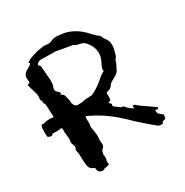

<svg xmlns="http://www.w3.org/2000/svg" viewBox="-162 -832 929 963"><g transform="rotate(-30 302.5 -350.0)"><path d="M228.5 -349.1Q233.4 -350.1 246.6 -350.1Q253.9 -353.5 260.7 -353.5L302.2 -356Q344.7 -375 388.7 -416Q405.3 -428.2 413.6 -430.7Q412.6 -435.1 412.6 -439Q412.6 -446.3 415.5 -452.6L422.9 -469.2Q438 -496.6 438 -522.5Q438 -556.6 412.6 -588.4Q400.9 -603 384.8 -606.9L360.4 -612.8Q352.5 -614.3 348.1 -620.6Q283.2 -630.9 264.6 -635.3Q258.3 -637.2 247.1 -637.2Q210.4 -637.2 173.8 -638.7Q161.1 -638.7 152.6 -633.3Q144 -627.9 144 -622.6Q144 -616.7 152.8 -610.8L158.2 -544.4Q159.2 -536.6 159.7 -528.3Q159.7 -499.5 156.7 -494.1Q151.4 -484.9 151.4 -475.1Q151.4 -471.2 152.3 -466.8Q172.4 -446.3 172.4 -444.8Q172.4 -439.5 164.1 -436.5Q181.2 -432.6 184.1 -419.9Q192.4 -389.6 192.4 -383.3L191.9 -377Q191.9 -371.6 197.8 -360.8Q203.6 -352.5 207.5 -351.1Q208 -350.6 209.5 -350.1Q210.9 -349.6 213.4 -349.1ZM161.1 0Q140.1 -2 135.7 -15.6L132.8 -31.7L118.7 -39.1Q101.6 -47.4 100.6 -81.5L99.6 -95.2Q99.6 -106.9 99.1 -118.2Q99.1 -138.2 95.7 -147.5Q94.2 -151.4 94.2 -154.8Q94.2 -159.7 96.9 -163.8Q99.6 -168 99.6 -173.8Q99.6 -181.2 94.7 -190.4Q91.8 -195.8 91.8 -203.1Q91.8 -207 92.8 -211.4Q93.8 -215.8 93.8 -221.2L92.3 -246.1Q89.8 -258.8 89.8 -266.1L90.3 -273.9Q90.3 -281.2 89.4 -287.6Q85.9 -288.1 83 -289.1Q69.3 -286.6 58.1 -286.6Q45.4 -286.6 35.6 -287.6Q28.8 -279.8 22.9 -279.8Q12.2 -279.8 3.9 -287.6Q2.4 -305.2 2.4 -310.1L2.9 -322.8Q2.9 -354.5 13.7 -354.5Q16.1 -354.5 19 -352.5L41.5 -357.4Q46.9 -358.4 63.5 -358.4Q71.8 -356.9 81.1 -356.9L80.6 -367.7Q78.1 -435.5 77.1 -436Q70.8 -439 70.8 -446.8V-456.1Q69.3 -459.5 66.4 -461.9Q64.9 -462.4 64.9 -464.8Q66.9 -478.5 66.9 -483.4Q66.9 -492.2 64.9 -502.4Q60.5 -519.5 54.7 -536.1Q51.8 -548.3 47.9 -560.5L62.5 -566.9L63 -571.3L61 -593.3Q61 -617.7 89.8 -631.8Q112.8 -644 112.8 -649.4Q112.8 -652.8 106.4 -655.3Q121.1 -667.5 150.4 -676.3L178.7 -684.6Q212.9 -690.4 217.8 -690.4Q223.1 -690.4 227.1 -689.5Q232.9 -688 239.3 -688Q253.4 -688 268.6 -695.3Q278.3 -700.2 291.5 -700.2Q297.9 -700.2 304 -699.2Q310.1 -698.2 315.9 -697.8Q381.3 -693.4 437 -639.6Q466.8 -606.9 475.6 -601.1Q490.7 -591.3 493.2 -579.1Q494.6 -573.7 499 -568.8Q516.1 -549.3 516.1 -522.9Q516.1 -509.3 511.7 -493.7Q508.8 -482.9 505.4 -471.2Q502 -459.5 493.7 -451.7Q491.7 -450.2 491.7 -447.3Q491.2 -439.9 485.4 -429.2L476.6 -411.6Q467.8 -387.2 439.9 -374.5Q414.6 -362.3 409.2 -352.5Q403.3 -340.3 383.8 -333L381.8 -333.5Q377.4 -333.5 371.1 -329.1L371.6 -308.1Q371.6 -285.6 364.3 -283.7L355 -284.7Q357.4 -275.9 362.1 -272.5Q366.7 -269 366.7 -267.1Q364.3 -263.2 364.3 -259.8Q364.3 -253.9 373.8 -248Q383.3 -242.2 392.1 -234.4Q398.4 -228 412.1 -228Q419.9 -212.9 452.6 -191.9L451.7 -208.5Q461.9 -208 463.9 -207Q479.5 -191.9 522 -163.6Q552.7 -143.1 558.1 -137.7Q558.1 -130.4 551.3 -130.4L540.5 -131.8L538.1 -130.9Q539.6 -125 540 -118.4Q540.5 -111.8 545.9 -107.9L565.9 -91.3L562 -69.3Q560.1 -67.9 551 -66.4Q542 -64.9 541 -58.1Q541 -55.2 537.4 -54.4Q533.7 -53.7 529.8 -53.2Q517.1 -53.2 507.3 -61.5Q465.8 -95.7 426.3 -131.8Q377.4 -178.7 364.3 -189.9Q303.2 -241.2 249.5 -267.1L224.1 -279.3L220.2 -277.8Q219.2 -273.4 218.8 -268.6L219.2 -252Q220.2 -247.1 220.2 -242.7L219.7 -238.8Q217.3 -231.4 217.3 -217.8Q224.6 -179.2 224.6 -164.6Q224.6 -155.8 223.1 -148.9Q222.7 -146 222.7 -141.6Q222.7 -136.2 223.6 -128.9Q224.6 -123.5 224.6 -119.1Q224.6 -102.1 211.9 -94.2Q210.4 -93.3 209.5 -91.8Q208.5 -90.3 207.8 -87.9Q207 -85.4 206.1 -82Q205.1 -78.6 203.9 -74.7Q202.6 -70.8 202.6 -67.4Q202.6 -64.5 203.9 -61.8Q205.1 -59.1 205.1 -54.7L204.1 -43.5Q200.7 -33.2 200.7 -25.9Q200.7 -18.6 203.6 -14.2Q196.8 -8.8 181.2 -6.8Q176.3 -6.8 171.4 -4.9Q165.5 0 161.1 0Z"/></g></svg>

Font: Kurland
Style: Regular
Weight: 400
Designer: GGBot
Version: 0.22